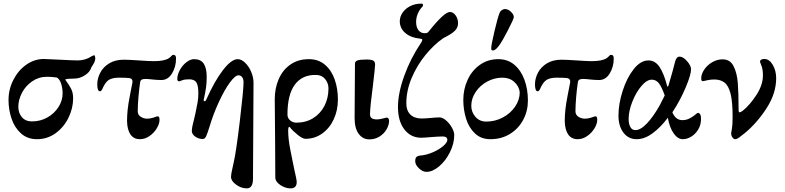

<svg xmlns="http://www.w3.org/2000/svg" viewBox="-20 -753 4324 1058"><path d="M27 -202Q27 -261 54 -313.5Q81 -366 125.5 -397Q170 -428 222 -428Q238 -428 310 -424Q388 -420 411 -420Q452 -421 485 -443Q491 -446 494.5 -447.5Q498 -449 501 -448Q505 -441 505 -431Q505 -420 499.5 -409Q494 -398 483 -381Q476 -356 447.5 -338Q419 -320 390 -320Q350 -320 339 -315Q361 -285 372 -263.5Q383 -242 383 -211Q383 -157 357.5 -104.5Q332 -52 286.5 -19Q241 14 184 14Q131 14 95.5 -18Q60 -50 43.5 -99.5Q27 -149 27 -202ZM325 -238Q325 -266 317 -291.5Q309 -317 293 -326Q261 -330 239 -330Q194 -330 157.5 -305Q121 -280 101 -241.5Q81 -203 81 -165Q81 -130 101 -107Q121 -84 156 -84Q203 -84 241.5 -106Q280 -128 302.5 -163.5Q325 -199 325 -238Z M680 -86Q680 -147 694.5 -219.5Q709 -292 710 -300V-304Q710 -321 691 -323Q671 -325 636 -325Q599 -325 579.5 -312.5Q560 -300 544 -263Q538 -250 531 -250Q516 -250 516 -288Q516 -321 532.5 -352.5Q549 -384 582 -404Q615 -424 662 -424Q688 -424 746 -420Q804 -416 827 -416Q886 -416 910 -432Q917 -436 923.5 -443.5Q930 -451 934 -451Q942 -451 946 -446.5Q950 -442 950 -430Q950 -385 928 -348.5Q906 -312 869 -312Q856 -312 843 -313Q830 -314 820 -315Q796 -318 781 -318Q767 -318 760 -313.5Q753 -309 752 -298Q747 -265 743 -219.5Q739 -174 739 -140Q739 -120 755.5 -109.5Q772 -99 791 -99Q808 -99 826 -105Q836 -108 840.5 -110Q845 -112 846 -112Q854 -112 856.5 -108Q859 -104 859 -92Q859 -71 844 -46Q829 -21 804 -3.5Q779 14 751 14Q717 14 699 -12Q681 -38 680 -86Z M1253 222Q1253 208 1260 178Q1267 148 1268 141Q1281 86 1301.5 -85.5Q1322 -257 1322 -300Q1322 -317 1314.5 -327.5Q1307 -338 1294 -338Q1276 -338 1246.5 -298Q1217 -258 1186 -191Q1155 -124 1133 -50Q1123 -18 1116 -2.5Q1109 13 1097 13Q1074 13 1055.5 -0.5Q1037 -14 1037 -31Q1037 -51 1051 -103L1057 -129Q1065 -167 1069 -190Q1073 -213 1073 -240Q1073 -282 1062 -299Q1051 -316 1022 -316Q997 -316 984 -310.5Q971 -305 969 -305Q963 -305 960 -307.5Q957 -310 957 -318Q957 -341 971 -367Q985 -393 1007 -410Q1029 -427 1049 -427Q1086 -427 1102.5 -402.5Q1119 -378 1119 -329Q1119 -297 1115.5 -271.5Q1112 -246 1103 -205L1102 -202Q1102 -199 1104 -197Q1106 -195 1108 -195Q1113 -195 1118 -207Q1162 -306 1208.5 -366.5Q1255 -427 1290 -427Q1310 -427 1330.5 -407.5Q1351 -388 1364 -357.5Q1377 -327 1377 -297Q1377 -177 1375 63L1374 232Q1374 285 1340 285Q1309 285 1281 264.5Q1253 244 1253 222Z M1497 224 1496 29Q1494 -133 1494 -206Q1494 -267 1516 -317.5Q1538 -368 1580.5 -397.5Q1623 -427 1682 -427Q1735 -427 1771 -396Q1807 -365 1824.5 -314.5Q1842 -264 1842 -205Q1842 -145 1819 -95.5Q1796 -46 1755 -17Q1714 12 1663 12Q1648 12 1621 -9.5Q1594 -31 1578 -51Q1577 -54 1574 -54Q1568 -54 1568 -33Q1568 13 1580 73Q1585 100 1592 133Q1599 166 1602 182Q1615 237 1615 250Q1615 285 1581 285Q1552 285 1524.5 266.5Q1497 248 1497 224ZM1790 -266Q1790 -295 1771.5 -317.5Q1753 -340 1722 -340Q1646 -342 1605 -287Q1564 -232 1564 -122Q1564 -102 1579 -89.5Q1594 -77 1612 -77Q1665 -77 1705 -101.5Q1745 -126 1767.5 -169Q1790 -212 1790 -266Z M1934 -103 1936 -402Q1936 -415 1950 -420Q1964 -425 2000 -425Q2028 -425 2037.5 -418.5Q2047 -412 2047 -398Q2047 -382 2035 -282Q2019 -162 2019 -122Q2019 -95 2056 -95Q2070 -95 2087.5 -99.5Q2105 -104 2110 -105Q2124 -105 2124 -86Q2124 -65 2110.5 -41Q2097 -17 2072 -1Q2047 15 2015 15Q1979 15 1956.5 -15.5Q1934 -46 1934 -103Z M2268 135Q2268 118 2275.5 111.5Q2283 105 2298 104Q2331 101 2365.5 86Q2400 71 2422.5 51.5Q2445 32 2445 18Q2445 -1 2419 -1Q2406 -1 2391 0Q2376 1 2361 2Q2315 6 2301 6Q2244 6 2208.5 -39.5Q2173 -85 2173 -164Q2173 -239 2207.5 -335Q2242 -431 2300 -517Q2307 -527 2307 -534Q2307 -537 2304 -538Q2301 -539 2298.5 -539.5Q2296 -540 2295 -540Q2244 -545 2213.5 -571Q2183 -597 2183 -636Q2183 -661 2198.5 -683.5Q2214 -706 2241 -719.5Q2268 -733 2301 -733Q2307 -733 2309 -731Q2311 -729 2311 -722Q2311 -719 2302 -710Q2289 -695 2281 -674.5Q2273 -654 2273 -632Q2273 -604 2285.5 -587Q2298 -570 2321 -570Q2328 -570 2332.5 -571.5Q2337 -573 2342 -579Q2428 -687 2459 -687Q2477 -687 2490.5 -668.5Q2504 -650 2504 -625Q2504 -600 2485 -582Q2466 -564 2423 -543Q2371 -507 2324.5 -450Q2278 -393 2248.5 -323.5Q2219 -254 2219 -183Q2219 -144 2241 -122Q2263 -100 2304 -100Q2315 -100 2328 -101Q2341 -102 2354 -103Q2383 -106 2402 -106Q2419 -106 2438 -89.5Q2457 -73 2470 -50Q2483 -27 2483 -9Q2483 38 2459.5 85.5Q2436 133 2400 163.5Q2364 194 2330 194Q2309 194 2288.5 174.5Q2268 155 2268 135Z M2533 -202Q2533 -261 2556.5 -312.5Q2580 -364 2624 -395.5Q2668 -427 2726 -427Q2778 -427 2814.5 -396Q2851 -365 2870 -313Q2889 -261 2889 -199Q2889 -142 2863.5 -93.5Q2838 -45 2791 -15.5Q2744 14 2682 14Q2631 14 2597.5 -17.5Q2564 -49 2548.5 -98.5Q2533 -148 2533 -202ZM2844 -245Q2840 -278 2814 -301.5Q2788 -325 2749 -325Q2704 -325 2664.5 -303.5Q2625 -282 2601 -246Q2577 -210 2577 -170Q2577 -135 2600 -109Q2623 -83 2659 -83Q2708 -83 2750.5 -105.5Q2793 -128 2818.5 -165.5Q2844 -203 2844 -245ZM2687 -489Q2687 -505 2704.5 -580Q2722 -655 2733 -682Q2737 -692 2746.5 -698Q2756 -704 2765 -703Q2782 -702 2797.5 -686Q2813 -670 2811 -657Q2810 -647 2778.5 -585.5Q2747 -524 2728 -499Q2709 -475 2697 -475Q2690 -475 2688.5 -477.5Q2687 -480 2687 -489Z M3092 -86Q3092 -147 3106.5 -219.5Q3121 -292 3122 -300V-304Q3122 -321 3103 -323Q3083 -325 3048 -325Q3011 -325 2991.5 -312.5Q2972 -300 2956 -263Q2950 -250 2943 -250Q2928 -250 2928 -288Q2928 -321 2944.5 -352.5Q2961 -384 2994 -404Q3027 -424 3074 -424Q3100 -424 3158 -420Q3216 -416 3239 -416Q3298 -416 3322 -432Q3329 -436 3335.5 -443.5Q3342 -451 3346 -451Q3354 -451 3358 -446.5Q3362 -442 3362 -430Q3362 -385 3340 -348.5Q3318 -312 3281 -312Q3268 -312 3255 -313Q3242 -314 3232 -315Q3208 -318 3193 -318Q3179 -318 3172 -313.5Q3165 -309 3164 -298Q3159 -265 3155 -219.5Q3151 -174 3151 -140Q3151 -120 3167.5 -109.5Q3184 -99 3203 -99Q3220 -99 3238 -105Q3248 -108 3252.5 -110Q3257 -112 3258 -112Q3266 -112 3268.5 -108Q3271 -104 3271 -92Q3271 -71 3256 -46Q3241 -21 3216 -3.5Q3191 14 3163 14Q3129 14 3111 -12Q3093 -38 3092 -86Z M3388 -116Q3388 -180 3411 -252Q3434 -324 3472 -372Q3510 -420 3553 -420Q3590 -420 3614 -384.5Q3638 -349 3656 -280Q3657 -276 3659.5 -276Q3662 -276 3663 -280Q3691 -374 3700 -413Q3707 -441 3725 -441Q3744 -441 3766 -416Q3788 -391 3788 -371Q3788 -341 3758 -270Q3728 -199 3685 -134Q3703 -91 3740 -91Q3762 -91 3780 -100.5Q3798 -110 3808 -118.5Q3818 -127 3821 -129Q3825 -131 3828 -131Q3831 -131 3835 -127Q3843 -120 3843 -98Q3843 -65 3827.5 -39.5Q3812 -14 3789 0Q3766 14 3743 14Q3715 14 3692.5 -17.5Q3670 -49 3660 -104Q3621 -52 3576.5 -19Q3532 14 3488 14Q3443 14 3415.5 -22Q3388 -58 3388 -116ZM3615 -172Q3633 -207 3643 -227Q3626 -275 3610.5 -294.5Q3595 -314 3571 -314Q3544 -314 3514 -278.5Q3484 -243 3464 -191.5Q3444 -140 3444 -98Q3444 -70 3453.5 -53Q3463 -36 3481 -36Q3510 -36 3545 -73Q3580 -110 3615 -172Z M4009 -19Q4009 -21 4013 -42.5Q4017 -64 4017 -109Q4017 -191 4006 -235.5Q3995 -280 3973 -297.5Q3951 -315 3916 -315Q3896 -315 3878.5 -311Q3861 -307 3856 -306H3852Q3848 -306 3846 -309.5Q3844 -313 3844 -322Q3844 -344 3860 -368.5Q3876 -393 3903.5 -409.5Q3931 -426 3962 -426Q4003 -426 4022 -389Q4041 -352 4045.5 -296.5Q4050 -241 4050 -146Q4050 -134 4055 -134Q4061 -134 4072 -142Q4112 -174 4148 -229.5Q4184 -285 4184 -337Q4184 -370 4176.5 -389Q4169 -408 4168 -412Q4168 -428 4192 -428Q4219 -428 4238 -396Q4257 -364 4257 -322Q4257 -239 4205 -158Q4153 -77 4086 -21Q4080 -17 4066 -5.5Q4052 6 4044.5 10Q4037 14 4031 14Q4023 14 4016 4Q4009 -6 4009 -19Z"/></svg>

Font: EB Garamond SemiBold
Style: Regular
Weight: 600
Designer: Georg Duffner and Octavio Pardo
Foundry: Georg Duffner
Version: Version 1.000